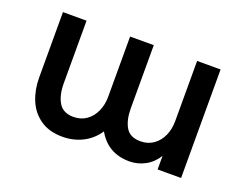

<svg xmlns="http://www.w3.org/2000/svg" viewBox="-85 -645 1027 811"><g transform="rotate(20 428.5 -239.5)"><path d="M409.7 -73.7Q383.3 -33.7 342 -12.9Q300.8 7.8 252 7.8Q191.9 7.8 152.1 -20Q112.3 -47.9 93.5 -93.5Q74.7 -139.2 74.7 -193.8V-487.8H180.7V-206.5Q180.7 -153.3 200.4 -120.1Q220.2 -86.9 267.1 -86.9Q300.8 -86.9 325.4 -104.5Q350.1 -122.1 363.3 -151.9Q376.5 -181.6 376.5 -216.8V-487.8H482.9V-204.6Q482.9 -151.4 502 -119.1Q521 -86.9 568.4 -86.9Q601.6 -86.9 626.5 -104.5Q651.4 -122.1 664.6 -151.9Q677.7 -181.6 677.7 -216.8V-487.8H783.2V0H677.7V-61Q656.7 -26.9 623.5 -9Q590.3 8.8 553.2 8.8Q456.1 8.8 409.7 -73.7Z"/></g></svg>

Font: Acari Sans SemiBold
Style: Regular
Weight: 600
Designer: Alfredo Marco Pradil and Stefan Peev
Foundry: Hanken Design Co.
Version: Version 1.045;January 11, 2019;FontCreator 11.5.0.2425 64-bi